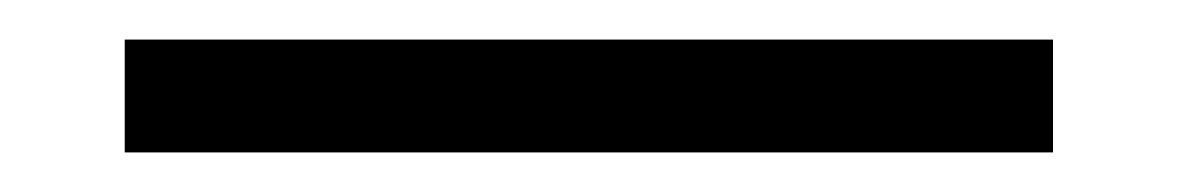

<svg xmlns="http://www.w3.org/2000/svg" viewBox="-20 -13 595 97"><path d="M43 64H512V7H43Z"/></svg>

Font: Shippori Mincho
Style: Regular
Weight: 400
Designer: Bonji Tadano  Ryoko NISHIZUKA  (kana & ideographs); Frank Grießhammer (Latin, Greek & Cyrillic); Wenlong ZHANG  (bopomof
Foundry: Adobe Systems Incorporated
Version: Version 1.003;PS 1.001;hotconv 16.6.54;makeotf.lib2.5.65590